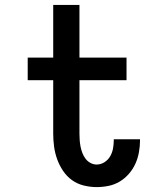

<svg xmlns="http://www.w3.org/2000/svg" viewBox="-20 -755 640 783"><path d="M374 8Q348 8 321.5 1.5Q295 -5 273.5 -20.5Q252 -36 237 -58.5Q222 -81 213 -106Q204 -131 200.5 -157.5Q197 -184 197 -210V-428H93V-520H197V-735H304V-520H496V-428H304V-210Q304 -197 305 -183.5Q306 -170 308.5 -157Q311 -144 316 -131Q321 -118 329 -107.5Q337 -97 349 -90.5Q361 -84 374 -84Q391 -84 406 -93.5Q421 -103 429.5 -118Q438 -133 441 -150Q444 -167 444 -184V-187H551V-182Q551 -158 546.5 -133.5Q542 -109 532 -87Q522 -65 505.5 -46Q489 -27 468 -14.5Q447 -2 423 3Q399 8 374 8Z"/></svg>

Font: Iosevka Semibold Extended
Style: Regular
Weight: 600
Width: 7
Monospace: yes
Designer: Belleve Invis
Foundry: Belleve Invis
Version: Version 32.5.0; ttfautohint (v1.8.4)